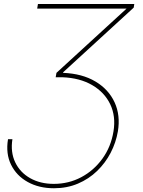

<svg xmlns="http://www.w3.org/2000/svg" viewBox="-20 -748 733 983"><path d="M21 -35.2H43.5Q33.2 31.2 57.9 83Q82.5 134.8 134.3 164.1Q186 193.4 255.4 193.4Q331.5 193.4 396 159.2Q460.4 125 504.4 64.2Q548.3 3.4 561 -75.2Q573.7 -152.8 544.4 -214.1Q515.1 -275.4 451.9 -312.3Q388.7 -349.1 299.3 -352.5H265.1L269 -375L643.1 -717.8L640.1 -704.1H170.4L174.3 -727.5H667.5L664.6 -709L303.2 -377.9V-375Q400.9 -371.1 468.5 -330.8Q536.1 -290.5 566.7 -224.1Q597.2 -157.7 583.5 -75.2Q573.7 -18.1 546.6 34.2Q519.5 86.4 477.1 127.4Q434.6 168.5 378.9 192.1Q323.2 215.8 256.3 215.8Q179.7 215.8 122.1 183.8Q64.5 151.9 36.6 95.2Q8.8 38.6 21 -35.2Z"/></svg>

Font: Inter Tight Thin
Style: Italic
Weight: 250
Italic angle: -9.39999°
Designer: Rasmus Andersson
Foundry: rsms
Version: Version 3.004